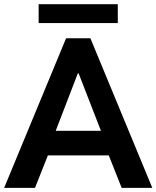

<svg xmlns="http://www.w3.org/2000/svg" viewBox="-21 -904 753 924"><path d="M296.9 -719.7H414.1L711.9 0H564.5L502.4 -156.2H209.5L147.5 0H-1ZM165 -883.8H545.9V-793H165ZM464.8 -274.4 357.4 -550.8H353.5L247.1 -274.4Z"/></svg>

Font: Reddit Sans Fudge
Style: Bold
Weight: 700
Designer: Stephen Hutchings
Foundry: Reddit
Version: Version 1.013